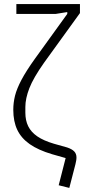

<svg xmlns="http://www.w3.org/2000/svg" viewBox="-20 -760 425 939"><path d="M60 -692V-740H371V-696L196 -454Q143 -379 123.5 -328.5Q104 -278 104 -237V-209Q104 -171 118 -142.5Q132 -114 162.5 -93Q193 -72 244 -57L308 -39Q332 -31 343 -19.5Q354 -8 354 10Q354 18 352.5 26Q351 34 349 43L319 159L267 146L301 13L234 -6Q167 -26 125.5 -55Q84 -84 64.5 -125Q45 -166 45 -223Q45 -258 53.5 -292Q62 -326 85 -369.5Q108 -413 151 -473L309 -692V-701L253 -692Z"/></svg>

Font: IBM Plex Sans Condensed Light
Style: Regular
Weight: 300
Width: 3
Designer: Mike Abbink, Paul van der Laan, Pieter van Rosmalen
Foundry: Bold Monday
Version: Version 3.201